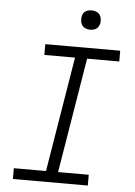

<svg xmlns="http://www.w3.org/2000/svg" viewBox="-61 -983 723 1029"><g transform="rotate(5 300.0 -468.5)"><path d="M48 0V-58H221L323 -677H158V-735H561V-677H388L286 -58H451V0ZM390 -833Q378 -833 366.5 -837.5Q355 -842 348 -851Q341 -860 339 -872.5Q337 -885 339 -898Q340 -906 344.5 -914.5Q349 -923 356.5 -928Q364 -933 373 -935Q382 -937 390 -937Q403 -937 414.5 -932.5Q426 -928 433 -919Q440 -910 442 -897.5Q444 -885 442 -872Q440 -864 435.5 -855.5Q431 -847 423.5 -842Q416 -837 407.5 -835Q399 -833 390 -833Z"/></g></svg>

Font: Iosevka Curly Slab LtExObl
Style: Regular
Weight: 300
Width: 7
Italic angle: -9°
Monospace: yes
Designer: Belleve Invis
Foundry: Belleve Invis
Version: Version 11.1.0; ttfautohint (v1.8.3)